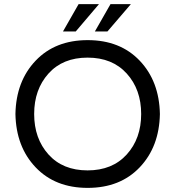

<svg xmlns="http://www.w3.org/2000/svg" viewBox="-20 -903 851 933"><path d="M757 -349Q754 -190 659 -90Q564 10 406 10Q248 10 153 -90Q58 -190 55 -349Q58 -508 153 -608Q248 -708 406 -708Q564 -708 659 -608Q754 -508 757 -349ZM146 -349Q146 -230 215.5 -152.5Q285 -75 405.5 -75Q526 -75 596 -152.5Q666 -230 666 -349Q666 -468 596 -545.5Q526 -623 405.5 -623Q285 -623 215.5 -545.5Q146 -468 146 -349ZM362 -883H461L348 -750H286ZM517 -883H616L502 -750H441Z"/></svg>

Font: Varela
Style: Regular
Weight: 400
Designer: Joe Prince
Foundry: Joe Prince
Version: Version 1.000